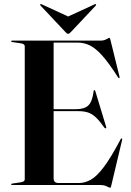

<svg xmlns="http://www.w3.org/2000/svg" viewBox="-20 -897 634 931"><path d="M34 -697Q34 -700 39 -700H467Q483.5 -700 495.8 -706.8Q508 -713.5 511 -713.5Q513 -713.5 515.5 -703.5L559.5 -525Q561 -519.5 558 -518Q555.5 -517 552.5 -521.5Q508.5 -591 476 -627.2Q443.5 -663.5 415.2 -677Q387 -690.5 356.5 -690.5H240V-367.5H348Q389.5 -367.5 408.8 -386.2Q428 -405 434 -455Q434.5 -460 437 -460Q441 -460.5 442.5 -454L495 -281Q496.5 -276 493 -275Q490.5 -273.5 487 -277Q464.5 -309 446 -326.8Q427.5 -344.5 407.8 -351.2Q388 -358 361 -358H240V-32Q240 -9.5 264.5 -9.5H362Q392 -9.5 420.8 -25.8Q449.5 -42 483.8 -87.5Q518 -133 565 -222Q568 -226.5 570.5 -226Q573.5 -225 572 -218L519.5 3Q517 13.5 515 13.5Q510.5 13.5 498 6.8Q485.5 0 463 0H39Q34 0 34 -3Q34 -6 40 -7L80.5 -13Q100 -16 100 -27V-673Q100 -684 80.5 -687L40 -693Q34 -694 34 -697ZM324 -742Q316.5 -733 310.5 -733Q304.5 -733 297 -742L177 -869.5Q173 -874 176 -876.5Q178 -878.5 183.5 -875.5L310.5 -817L437.5 -875.5Q442.5 -878.5 445 -876.5Q447.5 -874 444 -869.5Z"/></svg>

Font: Fraunces 144pt S000 SemiBold
Style: Regular
Weight: 600
Version: Version 1.000; ttfautohint (v1.8.3)